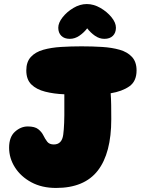

<svg xmlns="http://www.w3.org/2000/svg" viewBox="-20 -929 720 949"><path d="M257 0Q187 0 135 -28Q83 -56 54 -101.5Q25 -147 25 -199Q25 -252 54 -278Q83 -304 117 -304Q152 -304 169 -290.5Q186 -277 194.5 -259.5Q203 -242 213.5 -228.5Q224 -215 246 -215Q286 -215 292.5 -263Q299 -311 298 -402Q298 -436 298 -463Q246 -465 203 -476Q160 -487 135 -511.5Q110 -536 110 -581Q110 -623 132.5 -647.5Q155 -672 194 -683Q233 -694 282 -697Q331 -700 383 -700Q436 -700 484.5 -697Q533 -694 571.5 -683Q610 -672 632.5 -647.5Q655 -623 655 -581Q655 -527 619 -502Q583 -477 527 -468Q529 -442 529.5 -410Q530 -378 530 -340Q530 -172 463.5 -86Q397 0 257 0ZM325 -737Q298 -737 283 -752Q268 -767 268 -792Q268 -816 289 -843Q310 -870 342.5 -889.5Q375 -909 409 -909Q443 -909 476 -890Q509 -871 531 -844Q553 -817 553 -792Q553 -767 538 -752Q523 -737 496 -737Q471 -737 449 -752.5Q427 -768 411 -789Q395 -768 372.5 -752.5Q350 -737 325 -737Z"/></svg>

Font: Cherry Bomb One
Style: Regular
Weight: 400
Designer: satsuyako
Foundry: satsuyako
Version: Version 4.100; ttfautohint (v1.8.3)